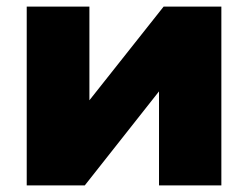

<svg xmlns="http://www.w3.org/2000/svg" viewBox="-20 -562 752 582"><path d="M61 -542H251V-258L476 -542H651V0H462V-285L237 0H61Z"/></svg>

Font: Chess Sans ExtraBold
Style: Regular
Weight: 800
Designer: Wolf Bōese
Foundry: Wolf Bōese
Version: Version 7.223